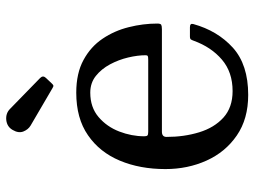

<svg xmlns="http://www.w3.org/2000/svg" viewBox="-118 -672 800 603"><g transform="rotate(-90 281.5 -370.0)"><path d="M52.5 -250C52.5 -203.3 61.4 -160.2 79.2 -120.8C97.1 -81.2 123.3 -49.6 158 -25.8C192.7 -1.9 235.2 10 285.5 10C348.8 10 398.2 -6.1 433.8 -38.2C469.2 -70.4 494 -111.8 508 -162.5C510 -169.5 506.7 -173 498 -173H469C464 -173 460.8 -171.9 459.5 -169.8C458.2 -167.6 456.8 -164.7 455.5 -161C442.2 -124.3 422.4 -94.8 396.2 -72.5C370.1 -50.2 337.2 -39 297.5 -39C263.2 -39 235.4 -48.6 214.2 -67.8C193.1 -86.9 177.7 -112.3 168 -144C158.3 -175.7 153.5 -209.8 153.5 -246.5C153.5 -256.2 159 -261 170 -261H491.5C498.5 -261 503.2 -261.8 505.8 -263.2C508.2 -264.8 509.5 -268.8 509.5 -275.5C509.5 -305.2 505.8 -335 498.2 -365C490.8 -395 478.7 -422.4 462 -447.2C445.3 -472.1 423.1 -492.1 395.2 -507.2C367.4 -522.4 333.2 -530 292.5 -530C238.8 -530 194.2 -517.8 158.8 -493.2C123.2 -468.8 96.7 -435.4 79 -393.2C61.3 -351.1 52.5 -303.3 52.5 -250ZM169.5 -304C163.5 -304 159.7 -304.8 158 -306.5C156.3 -308.2 155.5 -311.5 155.5 -316.5C155.5 -342.8 160.5 -369 170.5 -395C180.5 -421 195.7 -442.7 216 -460C236.3 -477.3 261.8 -486 292.5 -486C312.8 -486 330.3 -480.2 345 -468.5C359.7 -456.8 371.8 -441.9 381.5 -423.8C391.2 -405.6 398.3 -386.6 403 -366.8C407.7 -346.9 410 -328.7 410 -312C410 -308.7 409.2 -306.5 407.8 -305.5C406.2 -304.5 402.2 -304 395.5 -304ZM307 -604.5C310.7 -602.2 313.4 -601.3 315.2 -602C317.1 -602.7 319.3 -604.5 322 -607.5L339 -625.5C344.7 -631.5 344.5 -637.5 338.5 -643.5L241.5 -738C232.2 -747.3 220.5 -751.2 206.5 -749.8C192.5 -748.2 182.2 -741.7 175.5 -730C168.2 -717.7 166.5 -706.4 170.5 -696.2C174.5 -686.1 180.7 -678.5 189 -673.5Z"/></g></svg>

Font: Besley*
Style: Regular
Weight: 400
Designer: Owen Earl
Foundry: indestructible type*
Version: Version 3.000; ttfautohint (v1.8.3)